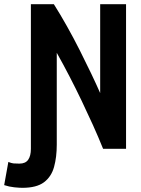

<svg xmlns="http://www.w3.org/2000/svg" viewBox="-96 -713 676 920"><path d="M11 187Q-3 187 -27.5 184.5Q-52 182 -76 174L-56 63Q-41 69 -31.5 70Q-22 71 -3 71Q26 71 39 52.5Q52 34 52 0V-693H162Q193 -644 225 -587Q257 -530 286.5 -471.5Q316 -413 341 -360.5Q366 -308 384 -267V-693H508V0H398Q375 -57 349 -114.5Q323 -172 295.5 -229.5Q268 -287 238 -345Q208 -403 176 -460V-20Q176 40 163 87Q150 134 114.5 160.5Q79 187 11 187Z"/></svg>

Font: Ubuntu Sans Mono
Style: Regular
Weight: 400
Monospace: yes
Designer: Dalton Maag Ltd
Foundry: Dalton Maag Ltd
Version: Version 1.006